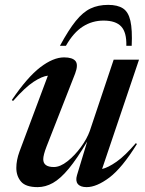

<svg xmlns="http://www.w3.org/2000/svg" viewBox="-20 -757 596 788"><path d="M296 -38 338 -176.5Q296 -105.5 262 -64.5Q228 -23.5 197.2 -6.2Q166.5 11 134.5 11Q85.5 11 66.2 -11.8Q47 -34.5 47 -68Q47 -99.5 60 -135L176.5 -446.5Q153 -444 118.2 -421.5Q83.5 -399 33.5 -342.5L28.5 -346.5Q92 -440 145.2 -480.8Q198.5 -521.5 243 -521.5Q277.5 -521.5 289.8 -506.5Q302 -491.5 288.5 -455.5L171 -155.5Q157.5 -120.5 157.5 -103.5Q157.5 -71.5 201 -71.5Q227 -71.5 257 -95.2Q287 -119 312 -153.2Q337 -187.5 348.5 -219.5L446.5 -512H550.5L399 -63.5Q423.5 -69 458.2 -93.2Q493 -117.5 537.5 -169.5L542 -166Q481 -67.5 428.8 -28.2Q376.5 11 335.5 11Q310 11 299.5 -1.8Q289 -14.5 296 -38ZM405 -672.5Q358.5 -672.5 320 -648Q281.5 -623.5 250.5 -569H226Q261.5 -634.5 291 -671Q320.5 -707.5 351.8 -722.2Q383 -737 424 -737Q462.5 -737 484.8 -722.5Q507 -708 515.2 -671.5Q523.5 -635 520.5 -569H498.5Q500 -624 477.5 -648.2Q455 -672.5 405 -672.5Z"/></svg>

Font: Newsreader 72pt Medium
Style: Italic
Weight: 500
Italic angle: -17°
Designer: Hugues Gentile
Foundry: Production Type
Version: Version 1.003; ttfautohint (v1.8.3)